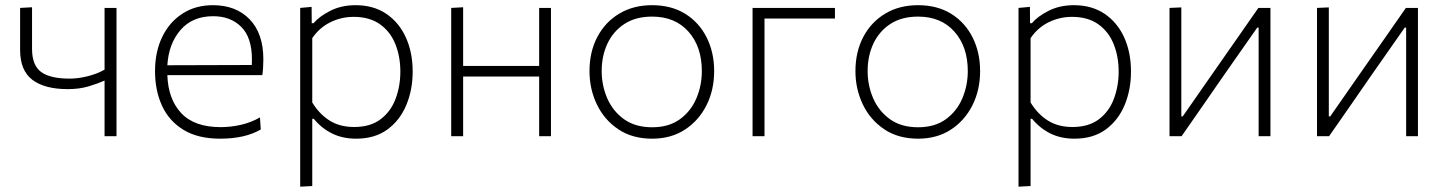

<svg xmlns="http://www.w3.org/2000/svg" viewBox="-20 -525 5574 740"><path d="M383 0V-214.5Q359 -203.5 322.8 -192.5Q286.5 -181.5 241 -181.5Q152.5 -181.5 105 -217.2Q57.5 -253 57.5 -332.5V-494.5L103.5 -497V-336.5Q103.5 -273.5 138.2 -247.8Q173 -222 248.5 -222Q280.5 -222 316.5 -230.8Q352.5 -239.5 383 -256.5V-494.5H429V0Z M828.5 9.5Q743.5 9.5 687.8 -24.2Q632 -58 604.8 -116.8Q577.5 -175.5 577.5 -251Q577.5 -325 605 -382.2Q632.5 -439.5 682.8 -472.2Q733 -505 800.5 -505Q890 -505 942.5 -450.2Q995 -395.5 995 -296.5Q995 -261 991 -235.5H625Q628 -143 678.5 -89Q729 -35 831 -35Q869 -35 908 -43.8Q947 -52.5 982 -72.5L985 -26Q924.5 9.5 828.5 9.5ZM801.5 -462.5Q721.5 -462.5 675.8 -409.5Q630 -356.5 625 -273.5L950.5 -274.5Q951 -283.5 951 -295.5Q951 -380.5 909.8 -421.5Q868.5 -462.5 801.5 -462.5Z M1137 194.5V-494.5L1181 -498.5L1181.5 -435.5H1188.5Q1210 -461.5 1252.8 -483.2Q1295.5 -505 1350.5 -505Q1419.5 -505 1468.8 -471.8Q1518 -438.5 1544.2 -380.8Q1570.5 -323 1570.5 -249Q1570.5 -179.5 1546.2 -120.8Q1522 -62 1473.5 -26.2Q1425 9.5 1352.5 9.5Q1300.5 9.5 1260 -10.5Q1219.5 -30.5 1189.5 -67H1183.5V192ZM1345 -35.5Q1407.5 -35.5 1447 -65.5Q1486.5 -95.5 1504.8 -144.5Q1523 -193.5 1523 -249Q1523 -307 1503.8 -355Q1484.5 -403 1444.5 -431.5Q1404.5 -460 1343 -460Q1296 -460 1253.8 -439.5Q1211.5 -419 1183.5 -378V-130Q1211 -85 1250.5 -60.2Q1290 -35.5 1345 -35.5Z M1719 0V-494.5L1765 -497V-271H2058V-494.5H2103.5V0H2058V-230H1765V0Z M2493.5 9.5Q2417 9.5 2363 -26.8Q2309 -63 2280.5 -122.5Q2252 -182 2252 -251Q2252 -325 2282.2 -382.5Q2312.5 -440 2366.8 -472.5Q2421 -505 2493 -505Q2567.5 -505 2621 -471.8Q2674.5 -438.5 2703.5 -380.8Q2732.5 -323 2732.5 -251Q2732.5 -178 2702.8 -119Q2673 -60 2619.5 -25.2Q2566 9.5 2493.5 9.5ZM2493.5 -34.5Q2558 -34.5 2600.5 -65.5Q2643 -96.5 2664 -146Q2685 -195.5 2685 -251Q2685 -345 2633.5 -403Q2582 -461 2493.5 -461Q2430 -461 2386.8 -432.8Q2343.5 -404.5 2321.2 -357Q2299 -309.5 2299 -251Q2299 -195.5 2320.5 -146Q2342 -96.5 2385.2 -65.5Q2428.5 -34.5 2493.5 -34.5Z M2880.5 0V-494.5H3198V-453.5H2926.5V0Z M3518.5 9.5Q3442 9.5 3388 -26.8Q3334 -63 3305.5 -122.5Q3277 -182 3277 -251Q3277 -325 3307.2 -382.5Q3337.5 -440 3391.8 -472.5Q3446 -505 3518 -505Q3592.5 -505 3646 -471.8Q3699.5 -438.5 3728.5 -380.8Q3757.5 -323 3757.5 -251Q3757.5 -178 3727.8 -119Q3698 -60 3644.5 -25.2Q3591 9.5 3518.5 9.5ZM3518.5 -34.5Q3583 -34.5 3625.5 -65.5Q3668 -96.5 3689 -146Q3710 -195.5 3710 -251Q3710 -345 3658.5 -403Q3607 -461 3518.5 -461Q3455 -461 3411.8 -432.8Q3368.5 -404.5 3346.2 -357Q3324 -309.5 3324 -251Q3324 -195.5 3345.5 -146Q3367 -96.5 3410.2 -65.5Q3453.5 -34.5 3518.5 -34.5Z M3905.5 194.5V-494.5L3949.5 -498.5L3950 -435.5H3957Q3978.5 -461.5 4021.2 -483.2Q4064 -505 4119 -505Q4188 -505 4237.2 -471.8Q4286.5 -438.5 4312.8 -380.8Q4339 -323 4339 -249Q4339 -179.5 4314.8 -120.8Q4290.5 -62 4242 -26.2Q4193.5 9.5 4121 9.5Q4069 9.5 4028.5 -10.5Q3988 -30.5 3958 -67H3952V192ZM4113.5 -35.5Q4176 -35.5 4215.5 -65.5Q4255 -95.5 4273.2 -144.5Q4291.5 -193.5 4291.5 -249Q4291.5 -307 4272.2 -355Q4253 -403 4213 -431.5Q4173 -460 4111.5 -460Q4064.5 -460 4022.2 -439.5Q3980 -419 3952 -378V-130Q3979.5 -85 4019 -60.2Q4058.5 -35.5 4113.5 -35.5Z M4487.5 0V-494.5L4533 -496.5V-76.5H4538.5L4666 -259.5Q4707 -318 4748.2 -377.2Q4789.5 -436.5 4830 -494.5H4876.5V0H4831V-418.5H4825.5L4698.5 -237Q4657.5 -177.5 4616.2 -118.2Q4575 -59 4534 0Z M5056 0V-494.5L5101.5 -496.5V-76.5H5107L5234.5 -259.5Q5275.5 -318 5316.8 -377.2Q5358 -436.5 5398.5 -494.5H5445V0H5399.5V-418.5H5394L5267 -237Q5226 -177.5 5184.8 -118.2Q5143.5 -59 5102.5 0Z"/></svg>

Font: Commissioner ExtraLight
Style: Regular
Weight: 200
Designer: Kostas Bartsokas
Foundry: Kostas Bartsokas
Version: Version 1.000; ttfautohint (v1.8.3)